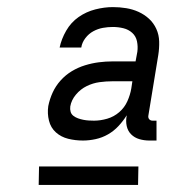

<svg xmlns="http://www.w3.org/2000/svg" viewBox="-20 -713 540 541"><path d="M214 -317Q192 -317 172 -322Q152 -327 137.5 -340Q123 -353 118 -373Q113 -393 116 -414Q120 -434 128.5 -452.5Q137 -471 151 -486.5Q165 -502 182.5 -512.5Q200 -523 219.5 -529Q239 -535 258.5 -537.5Q278 -540 297 -540H362L367 -567Q369 -582 366 -596.5Q363 -611 352.5 -620.5Q342 -630 327.5 -633.5Q313 -637 298 -637Q284 -637 270 -634.5Q256 -632 243 -625Q230 -618 220.5 -605.5Q211 -593 209 -579H148Q153 -603 166.5 -626.5Q180 -650 201.5 -665Q223 -680 248.5 -686.5Q274 -693 298 -693Q317 -693 335.5 -690Q354 -687 370.5 -679.5Q387 -672 400 -660Q413 -648 420.5 -631.5Q428 -615 428.5 -596Q429 -577 426 -558L398 -387Q397 -381 400.5 -377Q404 -373 410 -373H421V-317H401Q386 -317 372.5 -321Q359 -325 349.5 -334.5Q340 -344 337 -358Q334 -372 337 -387V-388Q327 -372 314 -358Q301 -344 284.5 -334.5Q268 -325 249.5 -321Q231 -317 214 -317ZM245 -373Q263 -373 282 -378.5Q301 -384 316 -397Q331 -410 339 -428Q347 -446 350 -464L353 -484H297Q279 -484 260.5 -481.5Q242 -479 224.5 -470.5Q207 -462 194 -446.5Q181 -431 178 -413Q177 -405 179 -398Q181 -391 187 -386.5Q193 -382 200 -379.5Q207 -377 214.5 -375.5Q222 -374 229.5 -373.5Q237 -373 245 -373ZM89 -192 90 -244H370L369 -192Z"/></svg>

Font: Iosevka SS18 Light
Style: Italic
Weight: 300
Italic angle: -9°
Monospace: yes
Designer: Belleve Invis
Foundry: Belleve Invis
Version: Version 25.1.1; ttfautohint (v1.8.4)